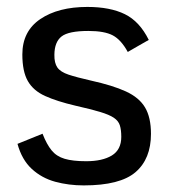

<svg xmlns="http://www.w3.org/2000/svg" viewBox="-20 -531 494 562"><path d="M225.1 11.7Q181.2 11.7 141.6 1Q102.1 -9.8 73 -36.6Q43.9 -63.5 31.2 -109.9L104.5 -139.6Q116.7 -108.4 131.1 -90.8Q145.5 -73.2 169.2 -66.2Q192.9 -59.1 232.4 -59.1Q279.8 -59.1 307.4 -75.9Q335 -92.8 335 -130.4Q335 -150.9 330.8 -164.1Q326.7 -177.2 313.2 -186.3Q299.8 -195.3 272.9 -203.4Q246.1 -211.4 200.7 -221.7Q146.5 -234.4 112.1 -250Q77.6 -265.6 61.5 -293.7Q45.4 -321.8 45.4 -371.6Q45.4 -439.5 97.9 -475.1Q150.4 -510.7 235.8 -510.7Q302.2 -510.7 345.5 -489.5Q388.7 -468.3 415.5 -414.1Q415.5 -414.1 406.2 -408.9Q397 -403.8 384.8 -396.7Q372.6 -389.6 363.3 -384.3Q354 -378.9 354 -378.9Q334.5 -414.6 310.1 -427.5Q285.6 -440.4 238.8 -440.4Q180.7 -440.4 160.2 -424.3Q139.6 -408.2 139.2 -371.1Q138.7 -346.7 147.9 -333.5Q157.2 -320.3 180.7 -312.5Q204.1 -304.7 245.1 -295.4Q309.6 -281.2 348.4 -263.4Q387.2 -245.6 404.5 -216.6Q421.9 -187.5 421.9 -139.2Q421.9 -65.9 376.7 -27.1Q331.5 11.7 225.1 11.7Z"/></svg>

Font: Pontano Sans SemiBold
Style: Regular
Weight: 600
Designer: Vernon Adams
Foundry: Vernon Adams
Version: Version 2.001